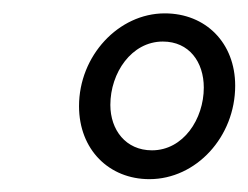

<svg xmlns="http://www.w3.org/2000/svg" viewBox="-20 -705 379 293"><path d="M100.6 -543C100.6 -476.6 146.5 -431.6 208 -431.6C279.3 -431.6 338.9 -496.1 338.9 -574.2C338.9 -639.6 293.9 -684.6 231.4 -684.6C161.1 -684.6 100.6 -620.1 100.6 -543ZM291 -571.3C291 -523.4 259.8 -475.6 211.9 -475.6C171.9 -475.6 148.4 -506.8 148.4 -544.9C148.4 -593.8 180.7 -641.6 228.5 -641.6C268.6 -641.6 291 -610.4 291 -571.3Z"/></svg>

Font: Ed Sans Neue
Style: Italic
Weight: 400
Italic angle: -11°
Designer: Stephen Hutchings
Version: Version 1.004;PS 001.004;hotconv 1.0.88;makeotf.lib2.5.64775